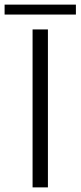

<svg xmlns="http://www.w3.org/2000/svg" viewBox="-100 -811 349 831"><path d="M-80.1 -748V-791H228.5V-748ZM41 0V-683.6H107.4V0Z"/></svg>

Font: Post No Bills Colombo
Style: Medium
Weight: 600
Designer: Kosala Senevirathne, Siva Puranthara, Lasantha Premarathna, Tharique Azeez
Foundry: Mooniak
Version: Version 1.220 ; ttfautohint (v1.5)